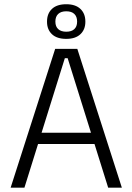

<svg xmlns="http://www.w3.org/2000/svg" viewBox="-20 -864 610 884"><path d="M29 0 234 -639H336L541 0H478L291.5 -596H278.5L92.5 0ZM138.5 -201V-253H431V-201ZM196.5 -763.5V-765Q196.5 -801.5 219.2 -823Q242 -844.5 285 -844.5Q327.5 -844.5 350.2 -823Q373 -801.5 373 -765V-763.5Q373 -728 350.2 -706.5Q327.5 -685 285 -685Q242 -685 219.2 -706.5Q196.5 -728 196.5 -763.5ZM235 -764Q235 -742 248 -730Q261 -718 285 -718Q309.5 -718 322.2 -730Q335 -742 335 -764V-765Q335 -787.5 322.2 -799.8Q309.5 -812 285 -812Q261 -812 248 -799.8Q235 -787.5 235 -765Z"/></svg>

Font: Anek Bangla Medium Light
Style: Regular
Weight: 300
Version: Version 1.003